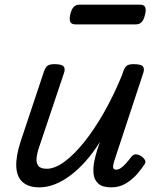

<svg xmlns="http://www.w3.org/2000/svg" viewBox="-20 -791 685 826"><path d="M149 15Q103 15 77.5 -7.5Q52 -30 50 -74.5Q48 -119 69 -183L169 -483Q176 -503 185.5 -509Q195 -515 214 -515Q245 -515 253.5 -505.5Q262 -496 255 -476L149 -160Q140 -135 137.5 -113Q135 -91 144.5 -78Q154 -65 181 -65Q216 -65 257 -95Q298 -125 341.5 -179Q385 -233 427 -306.5Q469 -380 505 -468L510 -483Q517 -503 526.5 -509Q536 -515 555 -515Q586 -515 594.5 -505.5Q603 -496 596 -476L473 -103Q467 -85 466.5 -76Q466 -67 470 -64Q474 -61 479 -61Q489 -61 499 -67.5Q509 -74 520 -86Q531 -98 544 -115Q553 -127 564 -127Q575 -127 588 -119Q601 -109 604.5 -100.5Q608 -92 601 -83Q591 -67 571.5 -44Q552 -21 523.5 -3Q495 15 459 15Q420 15 402.5 -1.5Q385 -18 382.5 -43Q380 -68 385.5 -96Q391 -124 399 -148L410 -180Q380 -133 348 -97Q316 -61 282.5 -36Q249 -11 215.5 2Q182 15 149 15ZM306 -686Q286 -686 282 -698Q278 -710 282 -728Q287 -749 296 -760Q305 -771 323 -771H581Q601 -771 605 -759Q609 -747 604 -728Q599 -707 590 -696.5Q581 -686 563 -686Z"/></svg>

Font: Playwrite NZ
Style: Regular
Weight: 400
Designer: Veronika Burian, José Scaglione
Foundry: TypeTogether
Version: Version 1.002